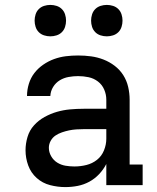

<svg xmlns="http://www.w3.org/2000/svg" viewBox="-20 -754 640 782"><path d="M246 8Q215 8 184 0Q153 -8 129.5 -29Q106 -50 95 -80Q84 -110 84 -142Q84 -169 92 -196Q100 -223 118.5 -243.5Q137 -264 161.5 -277.5Q186 -291 212 -298.5Q238 -306 265.5 -308.5Q293 -311 321 -311H413V-348Q413 -369 404.5 -389Q396 -409 379 -422Q362 -435 341 -439.5Q320 -444 298 -444Q279 -444 259.5 -440.5Q240 -437 223.5 -427Q207 -417 196.5 -400Q186 -383 185 -363H90Q90 -388 97.5 -412.5Q105 -437 120 -456.5Q135 -476 156 -490.5Q177 -505 200.5 -513.5Q224 -522 248.5 -525Q273 -528 298 -528Q325 -528 351 -524.5Q377 -521 401.5 -511.5Q426 -502 447 -486Q468 -470 482 -448Q496 -426 502 -400Q508 -374 508 -348V-84H561V0H413V-86Q401 -63 383.5 -44.5Q366 -26 344 -14Q322 -2 297 3Q272 8 246 8ZM283 -76Q308 -76 332 -82Q356 -88 375 -103Q394 -118 403.5 -141.5Q413 -165 413 -189V-228H321Q306 -228 291 -227Q276 -226 261.5 -223Q247 -220 232.5 -215Q218 -210 206 -202Q194 -194 186.5 -180.5Q179 -167 179 -152Q179 -134 188.5 -117.5Q198 -101 213.5 -91.5Q229 -82 247 -79Q265 -76 283 -76ZM415 -606Q402 -606 389.5 -610Q377 -614 368 -623Q359 -632 355 -644.5Q351 -657 351 -670Q351 -683 355 -695.5Q359 -708 368 -717Q377 -726 389.5 -730Q402 -734 415 -734Q428 -734 440.5 -730Q453 -726 462 -717Q471 -708 475 -695.5Q479 -683 479 -670Q479 -657 475 -644.5Q471 -632 462 -623Q453 -614 440.5 -610Q428 -606 415 -606ZM185 -606Q172 -606 159.5 -610Q147 -614 138 -623Q129 -632 125 -644.5Q121 -657 121 -670Q121 -683 125 -695.5Q129 -708 138 -717Q147 -726 159.5 -730Q172 -734 185 -734Q198 -734 210.5 -730Q223 -726 232 -717Q241 -708 245 -695.5Q249 -683 249 -670Q249 -657 245 -644.5Q241 -632 232 -623Q223 -614 210.5 -610Q198 -606 185 -606Z"/></svg>

Font: Iosevka Etoile Medium
Style: Regular
Weight: 500
Designer: Belleve Invis
Foundry: Belleve Invis
Version: Version 22.1.2; ttfautohint (v1.8.4)